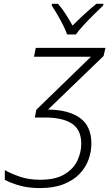

<svg xmlns="http://www.w3.org/2000/svg" viewBox="-20 -961 564 991"><path d="M185.1 9.8Q126.5 9.8 79.8 -3.7Q33.2 -17.1 4.9 -32.7V-83Q35.2 -65.4 81.8 -49.3Q128.4 -33.2 187.5 -33.2Q266.6 -33.2 313.2 -61.5Q359.9 -89.8 379.6 -132.6Q399.4 -175.3 399.4 -218.8Q399.4 -291 351.6 -322.8Q303.7 -354.5 211.9 -354.5H159.7L167.5 -394.5L449.2 -668H155.3L164.6 -713.9H524.4L514.6 -671.9L228 -395.5Q333 -394.5 392.3 -352.5Q451.7 -310.5 451.7 -219.7Q451.7 -178.2 437 -137.5Q422.4 -96.7 390.6 -63.5Q358.9 -30.3 308.1 -10.3Q257.3 9.8 185.1 9.8ZM326.2 -783.2Q314.5 -816.9 290.8 -859.6Q267.1 -902.3 247.1 -932.6L248 -941.4H279.3Q299.8 -918.5 319.3 -887.7Q338.9 -856.9 354.5 -829.1Q382.3 -856.9 415 -887.2Q447.8 -917.5 477.5 -941.4H513.7L512.7 -932.6Q492.7 -914.1 465.6 -887.2Q438.5 -860.4 412.8 -832.5Q387.2 -804.7 371.6 -783.2Z"/></svg>

Font: Open Sans Light
Style: Italic
Weight: 300
Italic angle: -12°
Designer: Monotype Design Team
Foundry: Monotype Imaging Inc.
Version: Version 3.003; ttfautohint (v1.8.4)